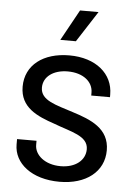

<svg xmlns="http://www.w3.org/2000/svg" viewBox="-52 -740 559 786"><g transform="rotate(5 228.0 -347.0)"><path d="M222 6C331 6 404 -51 404 -139C404 -229 327 -259 251 -283C181 -306 117 -319 117 -372C117 -417 158 -447 217 -447C281 -447 321 -413 321 -369V-357H398V-368C398 -453 327 -513 218 -513C111 -513 38 -458 38 -369C38 -283 109 -253 180 -229C250 -202 322 -192 322 -136C322 -91 282 -58 221 -58C156 -58 114 -95 114 -136V-153H34V-131C34 -54 107 6 222 6ZM175 -573H239L321 -700H245Z"/></g></svg>

Font: Vanilla Cream Book
Style: Regular
Weight: 400
Designer: Jeremy Tribby, Jinavaṁso
Foundry: Tribby Type
Version: Version 1.422;Glyphs 3.1.2 (3151)